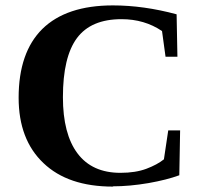

<svg xmlns="http://www.w3.org/2000/svg" viewBox="-20 -680 762 711"><path d="M398 10V11Q232 11 141 -76Q49 -163 49 -318Q49 -486 137 -573Q226 -660 398 -660Q512 -660 634 -627L637 -470H593L580 -565Q515 -609 430 -609Q317 -609 265 -539Q213 -469 213 -320Q213 -184 267 -112Q321 -40 426 -40Q482 -40 522 -55Q562 -70 587 -90L603 -197H647L644 -31Q598 -14 530 -2Q460 10 398 10Z"/></svg>

Font: Libra Serif Modern
Style: Bold
Weight: 700
Designer: Stefan Peev, Context Ltd
Foundry: Ascender Corporation
Version: Version 1.000